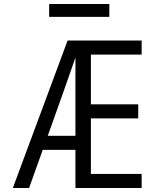

<svg xmlns="http://www.w3.org/2000/svg" viewBox="-20 -937 790 957"><path d="M44 0 317 -735H686V-665H433V-417H669V-347H433V-70H686V0H356V-190H193L125 0ZM218 -260H356V-650Q342 -610 328 -570Q314 -530 300 -490ZM225 -853V-917H525V-853Z"/></svg>

Font: Huly
Style: Regular
Weight: 400
Designer: Belleve Invis
Foundry: Belleve Invis
Version: Version 33.2.5; ttfautohint (v1.8.4)